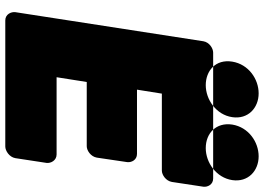

<svg xmlns="http://www.w3.org/2000/svg" viewBox="-156 -804 998 726"><g transform="rotate(90 343.0 -441.0)"><path d="M533 -270C549 -270 572 -285 576 -308L593 -423C595 -439 585 -460 562 -460H319L334 -554H625C641 -554 664 -569 668 -592L686 -711C688 -727 678 -748 655 -748H179C163 -748 140 -734 136 -711L26 0C24 16 34 38 57 38H534C550 38 574 23 578 0L596 -118C598 -134 587 -156 564 -156H272L290 -270ZM302 -720C248 -720 203 -757 213 -820C223 -882 279 -920 333 -920C388 -920 432 -880 423 -820C414 -759 356 -720 302 -720ZM540 -720C484 -720 442 -759 451 -820C461 -882 517 -920 571 -920C626 -920 670 -880 661 -820C652 -760 595 -720 540 -720Z"/></g></svg>

Font: Asimov Print
Style: EIt
Weight: 500
Designer: Google
Version: Version 2.000980; 2014